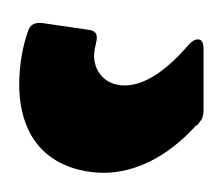

<svg xmlns="http://www.w3.org/2000/svg" viewBox="-36 -4 232 200"><g transform="rotate(90 80.0 96.0)"><path d="M13 183C27 188 47 192 68 192C105 192 145 178 157 129C159 121 160 112 160 104C160 72 144 38 111 8C110 6 109 5 107 4C104 1 100 0 95 0H31C24 0 21 2 21 6C21 9 23 12 26 15C53 38 69 61 69 82C69 103 54 114 38 114C34 114 29 113 25 112C17 110 12 111 11 120L4 168C3 176 6 181 13 183Z"/></g></svg>

Font: Barlow Semi Condensed
Style: Bold
Weight: 700
Width: 4
Designer: Jeremy Tribby
Foundry: Tribby Type
Version: Version 1.422;hotconv 1.0.109;makeotfexe 2.5.65596